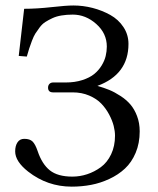

<svg xmlns="http://www.w3.org/2000/svg" viewBox="-20 -678 583 710"><path d="M247.6 -24.9Q275.4 -24.9 302.2 -33.7Q329.1 -42.5 352.8 -59.8Q376.5 -77.1 390.9 -107.4Q405.3 -137.7 405.3 -176.3Q405.3 -192.9 400.4 -212.4Q395.5 -231.9 383.8 -254.2Q372.1 -276.4 355 -294.4Q337.9 -312.5 310.1 -324.5Q282.2 -336.4 249 -336.4H176.3Q157.7 -336.4 157.7 -354Q157.7 -362.3 162.8 -367.7Q168 -373 176.3 -373H222.7Q256.8 -373 284.2 -381.8Q311.5 -390.6 328.1 -404.1Q344.7 -417.5 355.7 -435.5Q366.7 -453.6 370.8 -470.9Q375 -488.3 375 -505.9Q375 -554.7 335.9 -589.4Q296.9 -624 249 -624Q226.6 -624 207.5 -620.8Q188.5 -617.7 173.8 -610.8Q159.2 -604 147.7 -596.7Q136.2 -589.4 126.7 -576.7Q117.2 -564 110.8 -554Q104.5 -543.9 98.1 -527.1Q91.8 -510.3 88.1 -499Q84.5 -487.8 79.1 -468.8L49.3 -471.2L69.3 -645.5Q116.2 -645.5 170.4 -651.6Q224.6 -657.7 251.5 -657.7Q287.1 -657.7 322.3 -648.7Q357.4 -639.6 387.7 -622.8Q418 -606 436.5 -577.9Q455.1 -549.8 455.1 -515.6Q455.1 -402.8 340.3 -360.4Q364.3 -353.5 384 -345.5Q403.8 -337.4 425.5 -323.2Q447.3 -309.1 462.2 -291.7Q477.1 -274.4 486.8 -248.8Q496.6 -223.1 496.6 -192.4Q496.6 -148.4 481.7 -113Q466.8 -77.6 442.1 -54.7Q417.5 -31.7 384.5 -16.4Q351.6 -1 316.9 5.6Q282.2 12.2 245.1 12.2Q155.3 12.2 84 -43.5Q36.1 -81.1 36.1 -118.2Q36.1 -138.7 44.7 -151.6Q53.2 -164.6 69.8 -164.6Q90.3 -164.6 100.3 -154.8Q110.4 -145 119.1 -119.6Q135.3 -71.3 164.3 -48.1Q193.4 -24.9 247.6 -24.9Z"/></svg>

Font: Libertinage
Style: b
Weight: 400
Designer: OSP
Foundry: OSP
Version: Version 1.0; 2008; OFL relea